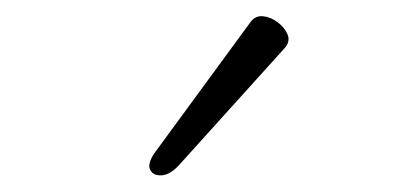

<svg xmlns="http://www.w3.org/2000/svg" viewBox="-20 -709 488 236"><path d="M200 -506Q189 -494 178.5 -493.5Q168 -493 164.5 -500.5Q161 -508 170 -521L288 -682Q294 -690 303.5 -689Q313 -688 321.5 -681.5Q330 -675 333.5 -666.5Q337 -658 330 -650Z"/></svg>

Font: Junicode VF
Style: Italic
Weight: 400
Italic angle: -11°
Designer: Peter S. Baker
Version: Version 2.209